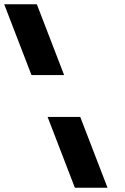

<svg xmlns="http://www.w3.org/2000/svg" viewBox="-291 -880 584 900"><path d="M-143.4 -528H9.6L-118.3 -860H-271.3ZM60 0H213L85.1 -332H-67.9Z"/></svg>

Font: Hussar
Style: BdOpOblFour
Weight: 700
Foundry: Cannot Into Space Fonts
Version: Version 2.00